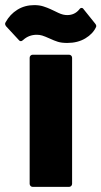

<svg xmlns="http://www.w3.org/2000/svg" viewBox="-68 -731 397 751"><path d="M60 -517H202Q207 -517 210.5 -513.5Q214 -510 214 -505V-12Q214 -7 210.5 -3.5Q207 0 202 0H60Q55 0 51.5 -3.5Q48 -7 48 -12V-505Q48 -510 51.5 -513.5Q55 -517 60 -517ZM127 -580Q107 -589 97 -592Q87 -595 76 -595Q45 -595 23 -575Q18 -570 13 -570Q9 -570 6 -574L-44 -628Q-51 -637 -46 -644Q-29 -675 0 -693Q29 -711 66 -711Q86 -711 101.5 -706Q117 -701 129 -695.5Q141 -690 145 -688Q149 -686 159.5 -681Q170 -676 178.5 -674Q187 -672 195 -672Q224 -672 242 -694Q246 -700 251 -700Q256 -700 259 -695L304 -639Q310 -632 308 -626Q296 -599 266 -581Q236 -563 195 -563Q173 -563 158.5 -567.5Q144 -572 127 -580Z"/></svg>

Font: BARLOWEXTRABOLD
Style: Regular
Weight: 800
Designer: Jeremy Tribby
Foundry: Tribby Type
Version: Version 1.422